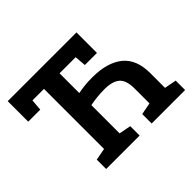

<svg xmlns="http://www.w3.org/2000/svg" viewBox="-155 -936 1161 1161"><g transform="rotate(-45 425.5 -355.5)"><path d="M156.7 0V-80.1L233.4 -94.7V-608.4H134.8L128.9 -535.6H25.9V-710.9H613.8V-535.6H510.3L504.4 -608.4H366.7V-439.5Q392.6 -444.8 422.4 -448Q452.1 -451.2 488.8 -451.2Q616.2 -451.2 685.8 -395.3Q755.4 -339.4 755.4 -221.7V-95.2L832 -80.6V0H545.9V-80.6L622.6 -95.2V-221.7Q622.6 -293 590.6 -320.8Q558.6 -348.6 488.8 -348.6Q458 -348.6 426.5 -345.2Q395 -341.8 366.7 -336.4V-94.7L442.9 -80.1V0Z"/></g></svg>

Font: Roboto Slab SemiBold
Style: Regular
Weight: 600
Designer: Google
Version: Version 2.001; ttfautohint (v1.8.3)